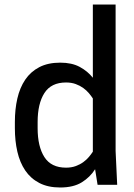

<svg xmlns="http://www.w3.org/2000/svg" viewBox="-20 -820 594 852"><path d="M247 -542Q299 -542 334 -523Q369 -504 392 -475V-800H493V-150L500 0H413L402 -69Q380 -34 343 -11Q306 12 247 12Q193 12 154.5 -8Q116 -28 92 -63.5Q68 -99 57 -147Q46 -195 46 -251V-279Q46 -335 57 -383Q68 -431 92 -466.5Q116 -502 154.5 -522Q193 -542 247 -542ZM392 -383Q385 -394 374.5 -406.5Q364 -419 349.5 -429.5Q335 -440 316 -447Q297 -454 273 -454Q207 -454 177 -407Q147 -360 147 -279V-251Q147 -170 177 -123Q207 -76 273 -76Q297 -76 316 -83Q335 -90 349.5 -100.5Q364 -111 374.5 -123.5Q385 -136 392 -147Z"/></svg>

Font: Cooper Hewitt
Style: Regular
Weight: 707
Designer: Village Type and Design LLC
Foundry: Cooper Hewitt Smithsonian Design Museum
Version: 1.000